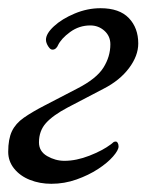

<svg xmlns="http://www.w3.org/2000/svg" viewBox="-26 -434 368 468"><path d="M99 14Q71 14 47 4.5Q23 -5 8.5 -23Q-6 -41 -6 -64Q-6 -95 3 -114Q12 -133 32 -147Q52 -161 83 -177L162 -218Q209 -242 226 -269Q243 -296 243 -326Q243 -346 228.5 -359Q214 -372 194 -372Q167 -372 145 -356Q123 -340 115 -323Q114 -320 110.5 -316.5Q107 -313 102 -313Q98 -313 94.5 -317Q91 -321 88.5 -326.5Q86 -332 86 -337Q86 -352 105.5 -370Q125 -388 156 -401Q187 -414 219 -414Q265 -414 288 -390Q311 -366 311 -328Q311 -298 288.5 -268Q266 -238 227 -218L139 -172Q103 -153 86 -134Q69 -115 69 -87Q69 -65 89 -53.5Q109 -42 131 -42Q160 -42 192 -54.5Q224 -67 244 -82Q247 -84 249.5 -86.5Q252 -89 256 -89Q259 -89 261 -85.5Q263 -82 263 -77Q263 -68 249.5 -52.5Q236 -37 213 -22Q190 -7 160.5 3.5Q131 14 99 14Z"/></svg>

Font: EB Garamond
Style: Italic
Weight: 400
Italic angle: -17.2°
Designer: Georg Duffner and Octavio Pardo
Foundry: Georg Duffner
Version: Version 1.001